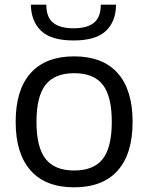

<svg xmlns="http://www.w3.org/2000/svg" viewBox="-20 -791 634 821"><path d="M295 -618Q199 -618 156 -659Q113 -700 112 -771H178Q178 -717 207.5 -693.5Q237 -670 295 -670Q352 -670 381.5 -693.5Q411 -717 411 -771H476Q476 -700 433 -659Q390 -618 295 -618ZM297 -62Q381 -62 419.5 -111.5Q458 -161 458 -270Q458 -379 419.5 -428.5Q381 -478 297 -478Q214 -478 175 -428.5Q136 -379 136 -270Q136 -161 175 -111.5Q214 -62 297 -62ZM47 -270Q47 -407 111 -478.5Q175 -550 297 -550Q419 -550 483 -478.5Q547 -407 547 -270Q547 -133 483 -61.5Q419 10 297 10Q175 10 111 -62Q47 -134 47 -270Z"/></svg>

Font: EncodeSans
Style: Regular
Weight: 400
Designer: Pablo Impallari, Andres Torresi
Foundry: Pablo Impallari, Andres Torresi
Version: Version 1.000; ttfautohint (v1.4.1)